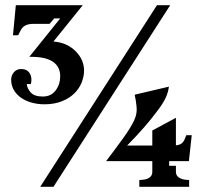

<svg xmlns="http://www.w3.org/2000/svg" viewBox="-20 -720 779 740"><path d="M304 -448Q304 -425 294.5 -401.5Q285 -378 266 -359.5Q247 -341 218 -329.5Q189 -318 151 -318Q127 -318 104 -324Q81 -330 63 -342Q45 -354 34 -372Q23 -390 23 -413Q23 -429 33.5 -441.5Q44 -454 62 -454Q84 -454 94.5 -437.5Q105 -421 99 -396H83Q85 -378 99 -363Q113 -348 145 -348Q177 -348 194.5 -371.5Q212 -395 212 -426Q212 -463 184 -482Q156 -501 100 -501H93L212 -649H189L171 -628H108Q90 -628 78 -622Q66 -616 59 -602L50 -584H30L41 -700H299L186 -560Q238 -556 271 -523Q304 -490 304 -448ZM636 -700 186 0H135L585 -700ZM389 -99Q424 -145 454 -186.5Q484 -228 497 -256Q509 -281 506.5 -307.5Q504 -334 499 -355L631 -386Q628 -363 618 -342Q608 -321 589 -296Q564 -262 536 -230Q508 -198 470 -159H567V-217L658 -266V-160Q671 -161 679 -166.5Q687 -172 692 -184L698 -199H719L708 -99H632V-81H658V-58Q658 -43 670 -35.5Q682 -28 698 -27L709 -26V0H517V-26L528 -27Q545 -28 556 -35.5Q567 -43 567 -58V-99Z"/></svg>

Font: Redaction
Style: Bold
Weight: 700
Designer: Jeremy Mickel / Forest Young
Foundry: MCKL
Version: Version 2.001; Redaction Bold